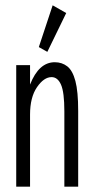

<svg xmlns="http://www.w3.org/2000/svg" viewBox="-20 -702 353 722"><path d="M41 0V-457H93V-384Q126 -468 186 -468Q213 -468 233 -452.5Q253 -437 263.5 -397.5Q274 -358 274 -285V0H222V-283Q222 -355 209.5 -383.5Q197 -412 174 -412Q145 -412 119 -374Q93 -336 93 -271V0ZM158 -507 126 -525 178 -682 229 -653Z"/></svg>

Font: Inconsolata ExtraCondensed Thin
Style: Regular
Weight: 100
Width: 2
Monospace: yes
Designer: Raph Levien, Cyreal, Brenton Simpson
Foundry: Raph Levien, Cyreal, Google
Version: Version 3.100; ttfautohint (v1.8.4.7-5d5b)